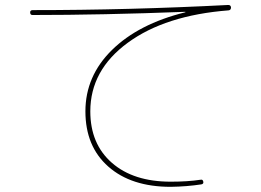

<svg xmlns="http://www.w3.org/2000/svg" viewBox="-20 -719 1040 765"><path d="M109.4 -659.2Q100.6 -659.2 100.1 -668.9Q99.6 -678.7 110.4 -678.7Q493.2 -678.7 889.6 -699.2Q899.4 -699.2 900.4 -689.5Q900.4 -678.7 890.6 -677.7Q638.7 -658.2 489.3 -548.8Q339.8 -439.5 339.8 -275.4Q339.8 -145.5 425.8 -70.3Q511.7 4.9 660.2 4.9Q728.5 4.9 779.3 -2.9Q788.1 -4.9 790 4.9Q792 13.7 782.2 15.6Q724.6 24.4 660.2 25.4Q502.9 25.4 411.6 -55.2Q320.3 -135.7 320.3 -275.4Q320.3 -416 426.3 -520Q532.2 -624 717.8 -669.9Q718.8 -669.9 718.8 -670.9Q718.8 -671.9 717.8 -671.9Q385.7 -659.2 109.4 -659.2Z"/></svg>

Font: Rounded-X Mgen+ 1mn thin
Style: Regular
Weight: 100
Designer: [Source Han Sans]
Ryoko NISHIZUKA  (kana & ideographs); Paul D. Hunt (Latin, Greek & Cyrillic); Wenlong ZHANG  (bopomofo
Version: Version 1.059.20150602